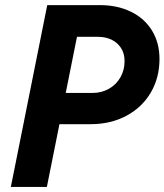

<svg xmlns="http://www.w3.org/2000/svg" viewBox="-20 -740 651 760"><path d="M167 -719.7H376Q444.3 -719.7 497.8 -693.8Q551.3 -668 581.3 -619.6Q611.3 -571.3 611.3 -506.3Q611.3 -432.1 576.7 -373.3Q542 -314.5 480 -281.5Q418 -248.5 339.4 -248.5H215.3L165.5 0H22.9ZM346.7 -372.1Q382.3 -372.1 411.4 -388.7Q440.4 -405.3 456.8 -434.1Q473.1 -462.9 473.1 -498Q473.1 -528.8 458.7 -550.5Q444.3 -572.3 420.7 -583.3Q397 -594.2 368.7 -594.2H284.7L240.2 -372.1Z"/></svg>

Font: Reddit Sans Fudge
Style: Bold
Weight: 700
Italic angle: -11.25°
Designer: Stephen Hutchings
Version: Version 1.013